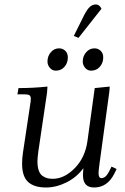

<svg xmlns="http://www.w3.org/2000/svg" viewBox="-20 -834 562 861"><path d="M58.1 -411.1 63 -439Q129.9 -439 192.9 -445.8L190.9 -418L151.9 -154.8Q147.9 -124.5 147.9 -110.8Q147.9 -85.9 153.8 -69.3Q159.7 -52.7 170.7 -45.2Q181.6 -37.6 192.1 -34.9Q202.6 -32.2 216.8 -32.2Q268.1 -32.2 314.9 -79.6Q361.8 -127 372.1 -201.2L404.8 -439L472.2 -445.8L470.2 -421.9L426.8 -104Q421.9 -68.8 421.9 -58.1Q421.9 -35.2 435.1 -35.2Q454.1 -35.2 469.2 -64.9L480 -86.9L502.9 -76.2L492.2 -54.2Q460.9 6.8 401.9 6.8Q352.1 6.8 352.1 -47.9Q352.1 -60.5 354 -80.1Q324.2 -39.1 278.1 -16.1Q231.9 6.8 186 6.8Q133.3 6.8 106.2 -17.8Q79.1 -42.5 79.1 -100.1Q79.1 -124.5 83 -149.9L115.2 -363.8Q118.2 -380.9 118.2 -391.1Q118.2 -402.8 111.8 -407Q105.5 -411.1 87.9 -411.1ZM192.9 -558.1Q192.9 -582 207.8 -599.6Q222.7 -617.2 245.1 -617.2Q261.2 -617.2 272.7 -606.2Q284.2 -595.2 284.2 -576.2Q284.2 -551.3 269 -534.2Q253.9 -517.1 230 -517.1Q214.4 -517.1 203.6 -529.8Q192.9 -542.5 192.9 -558.1ZM311 -672.9 356.9 -765.1Q370.6 -792 382.6 -803Q394.5 -814 410.2 -814Q425.8 -814 435.1 -794.9L332 -664.1ZM351.1 -558.1Q351.1 -582 366.2 -599.6Q381.3 -617.2 403.8 -617.2Q419.9 -617.2 431.4 -606.2Q442.9 -595.2 442.9 -576.2Q442.9 -551.8 427.5 -534.4Q412.1 -517.1 388.2 -517.1Q372.6 -517.1 361.8 -529.8Q351.1 -542.5 351.1 -558.1Z"/></svg>

Font: Dihjauti
Style: Italic
Weight: 400
Italic angle: -9°
Designer: T. Christopher White
Version: Version 3.0.0